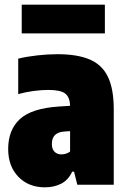

<svg xmlns="http://www.w3.org/2000/svg" viewBox="-20 -791 544 822"><path d="M172 11Q102.5 11 58.8 -34Q15 -79 15 -153Q15 -235 65.2 -281.2Q115.5 -327.5 233 -335L280 -338Q279 -375 259.2 -390.5Q239.5 -406 187 -406Q158 -406 123.8 -401.5Q89.5 -397 58 -388V-540Q95.5 -549 140.5 -554Q185.5 -559 226 -559Q310.5 -559 363.8 -536.5Q417 -514 442 -462.2Q467 -410.5 467 -323V0H311L297 -56H289Q272 -19.5 241.2 -4.2Q210.5 11 172 11ZM202 -175Q202 -152.5 213.5 -141.2Q225 -130 243 -130Q252 -130 261.5 -132.8Q271 -135.5 280 -142V-229.5L257 -228Q202 -225 202 -175ZM73 -648V-771H429V-648Z"/></svg>

Font: Encode Sans Condensed Condensed Black
Style: Regular
Weight: 900
Width: 3
Designer: Multiple Designers
Foundry: Impallari Type
Version: Version 3.000; ttfautohint (v1.8.3) -l 8 -r 50 -G 200 -x 14 